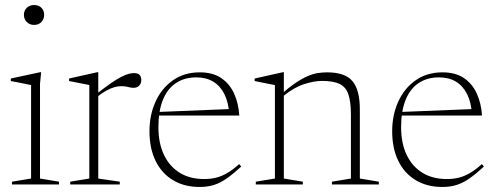

<svg xmlns="http://www.w3.org/2000/svg" viewBox="-20 -733 1976 763"><path d="M115.5 -634Q97.5 -634 86.2 -645.8Q75 -657.5 75 -674.5Q75 -690.5 86.2 -701.8Q97.5 -713 115.5 -713Q134 -713 144.8 -701.8Q155.5 -690.5 155.5 -674.5Q155.5 -657.5 144.8 -645.8Q134 -634 115.5 -634ZM143.5 -446 139 -400V-23.5L214.5 -11V0H27.5V-11L103.5 -23.5V-395Q98 -396 84.8 -398.8Q71.5 -401.5 55 -404.8Q38.5 -408 23 -411V-421L139.5 -446Z M512.5 -442.5Q528.5 -442.5 535 -435Q541.5 -427.5 541.5 -415Q541.5 -401.5 533.2 -392.8Q525 -384 510.5 -384Q502.5 -384 495.8 -385.8Q489 -387.5 481.2 -389Q473.5 -390.5 461 -390.5Q449 -390.5 434.5 -386.5Q420 -382.5 403.2 -373.2Q386.5 -364 366.5 -348.5L360 -357Q396.5 -385.5 421.5 -402.8Q446.5 -420 463.8 -428.5Q481 -437 492.5 -439.8Q504 -442.5 512.5 -442.5ZM370.5 -360V-23.5L456 -11V0H259V-11L335 -23.5V-395Q328.5 -396.5 316.8 -398.8Q305 -401 289 -404.2Q273 -407.5 254.5 -411V-421L366.5 -446H370.5Z M774 -445.5Q826.5 -445.5 860 -422.2Q893.5 -399 910.8 -360.2Q928 -321.5 931 -274H606V-288L902.5 -300L891 -279.5Q888 -326.5 871.8 -359Q855.5 -391.5 827.5 -408.5Q799.5 -425.5 760 -425.5Q713 -425.5 679 -402.8Q645 -380 627.2 -335.8Q609.5 -291.5 609.5 -228Q609.5 -163.5 631.8 -117.2Q654 -71 694.5 -46.2Q735 -21.5 791.5 -21.5Q816.5 -21.5 838.2 -26.8Q860 -32 882.5 -45Q905 -58 930.5 -81L938.5 -71Q907.5 -42.5 882 -24.5Q856.5 -6.5 830.8 1.8Q805 10 773 10Q712.5 10 667.5 -17Q622.5 -44 598.2 -93.8Q574 -143.5 574 -211.5Q574 -275.5 598 -328.8Q622 -382 667 -413.8Q712 -445.5 774 -445.5Z M1108 -363.5V-23.5L1183.5 -11V0H996.5V-11L1072.5 -23.5V-395Q1064.5 -396.5 1045.2 -400.2Q1026 -404 992 -411V-421L1104 -446H1108ZM1299 -11 1374.5 -23.5V-277.5Q1374.5 -329.5 1364.2 -358.8Q1354 -388 1328.8 -399.8Q1303.5 -411.5 1259.5 -411.5Q1229.5 -411.5 1189 -398.8Q1148.5 -386 1105 -350.5L1093 -355Q1127.5 -385 1154 -403Q1180.5 -421 1202 -430.2Q1223.5 -439.5 1242.2 -442.5Q1261 -445.5 1280 -445.5Q1351 -445.5 1380.5 -410.8Q1410 -376 1410 -298V-23.5L1485.5 -11V0H1299Z M1738.5 -445.5Q1791 -445.5 1824.5 -422.2Q1858 -399 1875.2 -360.2Q1892.5 -321.5 1895.5 -274H1570.5V-288L1867 -300L1855.5 -279.5Q1852.5 -326.5 1836.2 -359Q1820 -391.5 1792 -408.5Q1764 -425.5 1724.5 -425.5Q1677.5 -425.5 1643.5 -402.8Q1609.5 -380 1591.8 -335.8Q1574 -291.5 1574 -228Q1574 -163.5 1596.2 -117.2Q1618.5 -71 1659 -46.2Q1699.5 -21.5 1756 -21.5Q1781 -21.5 1802.8 -26.8Q1824.5 -32 1847 -45Q1869.5 -58 1895 -81L1903 -71Q1872 -42.5 1846.5 -24.5Q1821 -6.5 1795.2 1.8Q1769.5 10 1737.5 10Q1677 10 1632 -17Q1587 -44 1562.8 -93.8Q1538.5 -143.5 1538.5 -211.5Q1538.5 -275.5 1562.5 -328.8Q1586.5 -382 1631.5 -413.8Q1676.5 -445.5 1738.5 -445.5Z"/></svg>

Font: Newsreader 24pt ExtraLight
Style: Regular
Weight: 250
Designer: Hugues Gentile
Foundry: Production Type
Version: Version 1.003